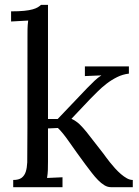

<svg xmlns="http://www.w3.org/2000/svg" viewBox="-20 -775 577 795"><path d="M331.5 -500H513.7V-470.2Q488.3 -467.3 465.1 -455.8Q441.9 -444.3 421.6 -428.7Q401.4 -413.1 384.3 -396Q367.2 -378.9 353.5 -365.2L275.9 -283.2Q295.4 -273.9 309.6 -260.3Q323.7 -246.6 337.9 -229L408.7 -138.2Q411.6 -134.3 418.7 -124.5Q425.8 -114.7 435.3 -102.8Q444.8 -90.8 456.5 -77.9Q468.3 -64.9 480.7 -54.2Q493.2 -43.5 505.6 -36.6Q518.1 -29.8 529.8 -29.8V0H439Q425.3 0 412.1 -8.1Q398.9 -16.1 386 -29.3Q373 -42.5 360.1 -59.3Q347.2 -76.2 333.5 -94.2Q293.9 -147.9 266.6 -187.3Q239.3 -226.6 219.7 -245.1L178.7 -243.2V-106Q178.7 -85.9 178.2 -70.6Q177.7 -55.2 174.8 -38.1L238.8 -41V0H34.7V-29.8Q57.6 -29.8 69.6 -38.8Q81.5 -47.9 86.7 -64Q91.8 -80.1 92.8 -102.5Q93.8 -125 93.8 -625Q93.8 -640.6 94 -655.3Q94.2 -669.9 96.7 -689.9L25.9 -686V-728Q58.6 -728 80.1 -730.2Q101.6 -732.4 115.2 -736.3Q128.9 -740.2 136.5 -744.9Q144 -749.5 149.9 -754.9H178.7V-282.2H218.8L340.8 -410.2Q357.4 -427.2 371.6 -440.7Q385.7 -454.1 399.9 -462.9L331.5 -460Z"/></svg>

Font: Lora
Style: Regular
Weight: 400
Designer: Olga Karpushina, Alexei Vanyashin
Foundry: Cyreal (www.cyreal.org, a@cyreal.org)
Version: Version 1.014